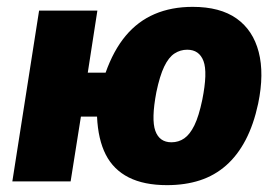

<svg xmlns="http://www.w3.org/2000/svg" viewBox="-20 -529 815 560"><path d="M467 11Q400 11 355.5 -11.5Q311 -34 288.5 -78Q266 -122 263 -189H216L186 0H16L94 -498H264L236 -317H288Q311 -382 346.5 -424.5Q382 -467 431 -488Q480 -509 542 -509Q622 -509 670 -475Q718 -441 734.5 -377.5Q751 -314 733 -227Q720 -166 696.5 -121Q673 -76 639.5 -46.5Q606 -17 563 -3Q520 11 467 11ZM480 -114Q501 -114 517.5 -125.5Q534 -137 547 -163.5Q560 -190 570 -238Q586 -318 573.5 -351Q561 -384 526 -384Q506 -384 489 -373Q472 -362 459 -335Q446 -308 436 -260Q421 -181 433 -147.5Q445 -114 480 -114Z"/></svg>

Font: Nunito Sans 10pt Condensed Black
Style: Italic
Weight: 900
Width: 3
Italic angle: -9°
Designer: Vernon Adams
Foundry: Vernon Adams
Version: Version 3.101;gftools[0.9.27]